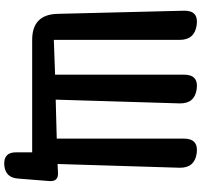

<svg xmlns="http://www.w3.org/2000/svg" viewBox="-42 -790 965 922"><g transform="rotate(90 441.0 -328.5)"><path d="M711 0H171Q49 0 46 -122L31 -728Q29 -800 100 -790Q171 -780 171 -708V-104L338 -110V-729Q338 -800 408 -790Q477 -780 476 -709L458 -113L645 -118V-728Q645 -800 716 -790Q786 -780 785 -708L767 -122L810 -124Q852 -126 849 -83L837 68Q833 129 772 134Q711 138 711 78Z"/></g></svg>

Font: MaokenZhuyuanTi
Style: Regular
Weight: 400
Designer: Fontworks Inc & LongZhuTi team: ZERO子、时光羊、荆南、频凡、刘鹏、Little White Dog、帆影Magmeta、奈白不弍、白日月球、ChaoTawei、雨三（排名不分先后）
Version: Version 1.000; 20230222